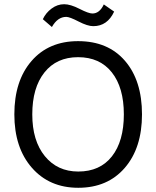

<svg xmlns="http://www.w3.org/2000/svg" viewBox="-20 -882 740 910"><path d="M653 -340Q653 -181 571.5 -86.5Q490 8 351 8Q214 8 131 -87Q48 -182 48 -340Q48 -499 129.5 -593Q211 -687 350 -687Q492 -687 572.5 -593.5Q653 -500 653 -340ZM133 -340Q133 -215 192.5 -142Q252 -69 351 -69Q454 -69 510.5 -141Q567 -213 567 -340Q567 -467 510 -539Q453 -611 350 -611Q248 -611 190.5 -538.5Q133 -466 133 -340ZM294 -802Q253 -802 226 -754L183 -791Q197 -821 224.5 -841.5Q252 -862 284 -862Q314 -862 357 -840Q400 -818 418 -818Q452 -818 472 -861L521 -827Q489 -758 422 -758Q395 -758 352.5 -780Q310 -802 294 -802Z"/></svg>

Font: Hind Vadodara
Style: Regular
Weight: 400
Designer: Hitesh Malaviya
Foundry: Indian Type Foundry
Version: Version 1.001;PS 1.0;hotconv 1.0.86;makeotf.lib2.5.63406; tt